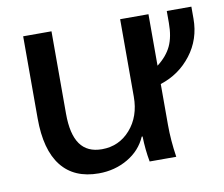

<svg xmlns="http://www.w3.org/2000/svg" viewBox="-63 -575 770 661"><g transform="rotate(-10 322.5 -245.0)"><path d="M645 -500V-458Q645 -386 603 -331.5Q561 -277 495 -256V-113Q495 -59 504 0H411Q403 -43 402 -89H399Q379 -43 333.5 -16.5Q288 10 232 10Q146 10 101.5 -46.5Q57 -103 57 -213V-500H156V-212Q156 -140 181 -105Q206 -70 257 -70Q317 -70 356.5 -115Q396 -160 396 -229V-500H495V-320Q529 -346 544 -378Q559 -410 559 -458V-500Z"/></g></svg>

Font: Sarabun Medium
Style: Regular
Weight: 500
Designer: Suppakit Chalermlarp | Katatrad Co.,Ltd.
Foundry: Cadson Demak Co.,Ltd.
Version: Version 1.000; ttfautohint (v1.6)